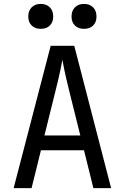

<svg xmlns="http://www.w3.org/2000/svg" viewBox="-20 -965 640 985"><path d="M50 0 240 -730H361L550 0H459L411 -194H190L142 0ZM208 -270H392L336 -495Q320 -559 311 -602Q302 -645 300 -658Q298 -645 289 -602Q280 -559 264 -496ZM411 -817Q382 -817 364.5 -834Q347 -851 347 -880Q347 -910 364.5 -927.5Q382 -945 411 -945Q440 -945 457.5 -927.5Q475 -910 475 -880Q475 -851 457.5 -834Q440 -817 411 -817ZM189 -817Q160 -817 142.5 -834Q125 -851 125 -880Q125 -910 142.5 -927.5Q160 -945 189 -945Q218 -945 235.5 -927.5Q253 -910 253 -880Q253 -851 235.5 -834Q218 -817 189 -817Z"/></svg>

Font: JetBrainsMonoNL NF
Style: Regular
Weight: 400
Designer: Philipp Nurullin, Konstantin Bulenkov
Foundry: JetBrains
Version: Version 2.304; ttfautohint (v1.8.4.7-5d5b);Nerd Fonts 3.2.1